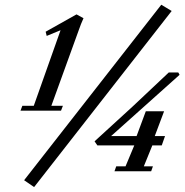

<svg xmlns="http://www.w3.org/2000/svg" viewBox="-20 -718 776 805"><path d="M123 66.4 81.1 37.6 656.2 -698.2 699.7 -671.9ZM65.9 -253.9 73.7 -274.4H121.6L233.9 -591.3L175.8 -567.4L171.4 -585L300.8 -657.7L330.1 -641.6Q318.8 -616.7 311 -593.8L195.3 -274.4H243.7L235.8 -253.9ZM460 0 467.3 -20.5H506.3L543 -108.4H388.2L376.5 -125.5L536.1 -271.5Q625 -354.5 687.5 -414.1H727.5L732.9 -404.3L445.8 -147.5H552.7L591.3 -251.5H668L628.9 -147.5H671.9L658.2 -108.4H618.7L583 -20.5H621.1L613.8 0Z"/></svg>

Font: Elstob 18pt Medium
Style: Italic
Weight: 500
Italic angle: -20°
Designer: Peter S. Baker
Version: Version 1.015